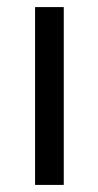

<svg xmlns="http://www.w3.org/2000/svg" viewBox="-20 -522 278 542"><path d="M79 0V-502H160V0Z"/></svg>

Font: Mulish ExtraLight
Style: Regular
Weight: 400
Version: Version 3.603